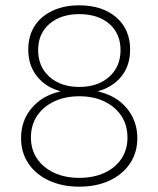

<svg xmlns="http://www.w3.org/2000/svg" viewBox="-20 -690 594 720"><path d="M277 -670Q364 -670 416 -625Q468 -580 468 -504Q468 -445 436 -404.5Q404 -364 348 -348V-347Q417 -331 456 -283.5Q495 -236 495 -172Q495 -118 467.5 -77Q440 -36 391 -13Q342 10 277 10Q213 10 163.5 -13Q114 -36 86.5 -77Q59 -118 59 -172Q59 -238 99 -285Q139 -332 206 -347V-348Q151 -363 118.5 -404Q86 -445 86 -504Q86 -555 109.5 -592Q133 -629 176.5 -649.5Q220 -670 277 -670ZM277 -637Q208 -637 165.5 -600.5Q123 -564 123 -502Q123 -440 165.5 -402Q208 -364 277 -364Q347 -364 389.5 -402Q432 -440 432 -502Q432 -564 390 -600.5Q348 -637 277 -637ZM277 -23Q331 -23 372 -42Q413 -61 435.5 -95Q458 -129 458 -174Q458 -221 435 -255.5Q412 -290 371.5 -309.5Q331 -329 277 -329Q224 -329 183 -309.5Q142 -290 119 -255.5Q96 -221 96 -174Q96 -129 119 -95Q142 -61 183 -42Q224 -23 277 -23Z"/></svg>

Font: Kantumruy Pro ExtraLight
Style: Regular
Weight: 250
Version: Version 1.002